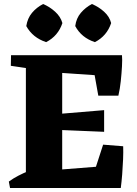

<svg xmlns="http://www.w3.org/2000/svg" viewBox="-20 -937 683 957"><path d="M30 0 24 -32Q46 -48 71 -61Q96 -74 123 -85L124 0ZM582 0 429 -16 494 -216 594 -208Q595 -180 593.5 -142.5Q592 -105 589 -67.5Q586 -30 582 0ZM156 -591 34 -609 35 -662H157ZM470 -460 437 -644 588 -662Q590 -641 588 -606Q586 -571 582 -532.5Q578 -494 570 -460ZM109 0V-662H290V0ZM499 -280 259 -290V-368L499 -388ZM574 -554 252 -576 177 -662H588ZM183 0 258 -90 576 -115 581 0ZM453 -727Q386 -749 355 -807Q360 -846 383 -873Q406 -900 438 -917Q472 -903 499 -878.5Q526 -854 534 -822Q513 -758 453 -727ZM210 -727Q143 -749 111 -807Q117 -846 139.5 -873Q162 -900 195 -917Q228 -903 255 -878.5Q282 -854 291 -822Q270 -758 210 -727Z"/></svg>

Font: Eczar
Style: Bold
Weight: 700
Designer: Vaibhav Singh
Foundry: Rosetta Type Foundry
Version: Version 2.000